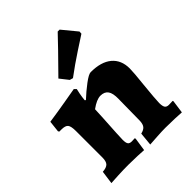

<svg xmlns="http://www.w3.org/2000/svg" viewBox="-211 -869 996 996"><g transform="rotate(-45 287.0 -371.0)"><path d="M357 -119 359 -277Q360 -319 346.5 -337.5Q333 -356 304 -356Q276 -356 235 -326L232 -264Q224 -134 224 -112Q224 -90 230 -81.5Q236 -73 252 -73L274 -74L276 -69L265 4Q253 3 220 1.5Q187 0 153 0Q117 0 76.5 2Q36 4 24 5L34 -68Q63 -70 74 -82Q85 -94 85 -122V-316Q85 -351 75.5 -363Q66 -375 37 -375H22L18 -381L25 -444Q88 -453 150.5 -464Q213 -475 231 -478L242 -467Q240 -461 236 -439.5Q232 -418 230 -397L235 -393Q268 -424 304 -451Q340 -478 355 -478Q431 -478 471.5 -444Q512 -410 512 -348Q512 -320 503 -237Q493 -137 493 -113Q493 -90 499.5 -80.5Q506 -71 522 -71L550 -72L552 -68L542 4Q529 3 494.5 1.5Q460 0 425 0Q401 0 361 2.5Q321 5 308 6L315 -67Q337 -72 346.5 -83.5Q356 -95 357 -119ZM250 -526 213 -573Q265 -625 316.5 -678.5Q368 -732 383 -748H397L463 -668L462 -653Q445 -642 386 -603.5Q327 -565 268 -521Z"/></g></svg>

Font: Alegreya ExtraBold
Style: Regular
Weight: 800
Designer: Juan Pablo del Peral
Foundry: Huerta Tipografica
Version: Version 2.007; ttfautohint (v1.6)